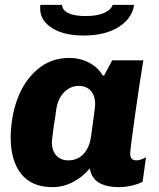

<svg xmlns="http://www.w3.org/2000/svg" viewBox="-20 -759 652 789"><path d="M402 -449H408L441 -511H569Q553 -415 534 -279.5Q515 -144 515 -127Q515 -100 541 -100Q550 -100 561 -104Q572 -108 580 -113L566 -12Q547 -2 520.5 4Q494 10 469 10Q418 10 387 -8Q356 -26 349 -67Q320 -32 280 -11Q240 10 196 10Q110 10 67 -44.5Q24 -99 24 -192Q24 -277 51.5 -352Q79 -427 134 -474Q189 -521 265 -521Q308 -521 345 -502Q382 -483 402 -449ZM211 -309Q207 -275 202 -248Q193 -181 193 -176Q193 -140 211.5 -120Q230 -100 261 -100Q298 -100 322.5 -125.5Q347 -151 354 -197Q371 -318 371 -330Q371 -367 352.5 -386.5Q334 -406 304 -406Q269 -406 243.5 -380Q218 -354 211 -309ZM145 -725Q145 -734 146 -739H235Q236 -717 261 -705Q286 -693 332 -693Q377 -693 406 -705Q435 -717 443 -739H531Q523 -683 467.5 -648Q412 -613 324 -613Q242 -613 193.5 -644Q145 -675 145 -725Z"/></svg>

Font: Chivo ExtraBold Italic
Style: Regular
Weight: 800
Italic angle: -8.05°
Designer: Hector Gatti
Foundry: Omnibus-Type
Version: Version 1.007